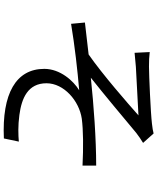

<svg xmlns="http://www.w3.org/2000/svg" viewBox="74 -882 852 1040"><g transform="rotate(90 500.0 -362.0)"><path d="M262 -747 266 -665C287 -667 317 -670 342 -672C385 -675 561 -683 605 -686C542 -630 383 -491 275 -416C224 -410 156 -402 102 -396L109 -321C229 -341 362 -356 469 -365C418 -334 353 -262 353 -176C353 -23 486 54 730 43L747 -38C711 -35 662 -33 603 -41C512 -53 431 -87 431 -188C431 -282 526 -365 623 -379C683 -387 779 -388 877 -383V-457C733 -457 553 -444 401 -428C481 -491 626 -612 700 -674C714 -685 740 -703 754 -711L703 -768C691 -765 672 -761 649 -759C591 -752 385 -743 341 -743C311 -743 286 -744 262 -747Z"/></g></svg>

Font: Noto Sans Mono CJK SC
Style: Regular
Weight: 400
Designer: Ryoko NISHIZUKA 西塚涼子 (kana, bopomofo & ideographs); Paul D. Hunt (Latin, Greek & Cyrillic); Sandoll Communications 산돌커뮤니
Foundry: Adobe
Version: Version 2.004;hotconv 1.0.118;makeotfexe 2.5.65603